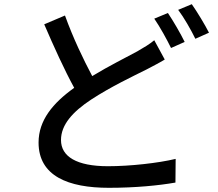

<svg xmlns="http://www.w3.org/2000/svg" viewBox="-20 -847 1040 916"><path d="M895 -827 830 -800C858 -763 891 -705 912 -662L977 -691C959 -727 921 -790 895 -827ZM781 -785 716 -758C743 -719 776 -659 796 -618L861 -647C842 -686 806 -748 781 -785ZM290 -773 191 -731C237 -624 288 -512 334 -428C232 -355 164 -273 164 -167C164 -7 306 49 499 49C626 49 737 38 817 24L818 -89C735 -69 601 -54 495 -54C346 -54 271 -100 271 -179C271 -252 327 -314 415 -372C510 -434 614 -483 680 -516C712 -533 740 -547 766 -563L716 -655C693 -636 668 -621 635 -602C584 -574 502 -534 420 -484C378 -563 329 -665 290 -773Z"/></svg>

Font: DAIFUKU Sans JP Medium
Style: Regular
Weight: 500
Designer: Original font ‘Source Han Sans JP’ : Ryoko NISHIZUKA  (kana, bopomofo & ideographs); Paul D. Hunt (Latin, Greek & Cyrill
Foundry: Daifuku
Version: Version 1.000